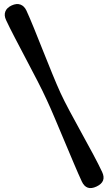

<svg xmlns="http://www.w3.org/2000/svg" viewBox="-20 -789 546 967"><path d="M214 -289Q232.5 -249.5 256 -193.8Q279.5 -138 304.8 -78Q330 -18 352.8 35.8Q375.5 89.5 392 125Q415 174.5 466 150.5Q517.5 126.5 494.5 77.5Q477.5 41 449.8 -10.8Q422 -62.5 390.8 -119.2Q359.5 -176 331 -229.2Q302.5 -282.5 284.5 -321.5Q266.5 -361 243.8 -416.5Q221 -472 197.2 -532Q173.5 -592 151.5 -646Q129.5 -700 113 -736Q102 -759 82.8 -766Q63.5 -773 38.5 -761.5Q14 -750 6.8 -730.8Q-0.5 -711.5 10.5 -688Q27 -652.5 53.8 -601Q80.5 -549.5 110.8 -492.2Q141 -435 168.5 -381.8Q196 -328.5 214 -289Z"/></svg>

Font: Fraunces 9pt S050
Style: Bold
Weight: 700
Version: Version 1.000; ttfautohint (v1.8.3)